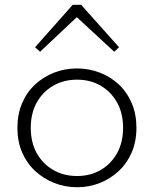

<svg xmlns="http://www.w3.org/2000/svg" viewBox="-20 -770 645 805"><path d="M303 15Q252 15 207 -3Q162 -21 127 -53.5Q92 -86 72.5 -131.5Q53 -177 53 -234Q53 -291 72.5 -337Q92 -383 127 -415.5Q162 -448 207 -465.5Q252 -483 303 -483Q353 -483 398.5 -465.5Q444 -448 478.5 -415.5Q513 -383 532.5 -337Q552 -291 552 -234Q552 -177 532.5 -131.5Q513 -86 478.5 -53.5Q444 -21 399 -3Q354 15 303 15ZM303 -32Q359 -32 402.5 -57.5Q446 -83 471 -128Q496 -173 496 -234Q496 -295 471 -340Q446 -385 402.5 -410.5Q359 -436 303 -436Q247 -436 203 -410.5Q159 -385 134 -340Q109 -295 109 -234Q109 -173 134 -128Q159 -83 203 -57.5Q247 -32 303 -32ZM148 -553 127 -572 285 -750H320L479 -572L459 -553L302 -698Z"/></svg>

Font: BioRhyme ExtraBold Light
Style: Regular
Weight: 300
Version: Version 1.600;gftools[0.9.33]